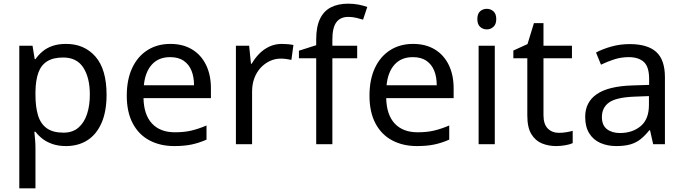

<svg xmlns="http://www.w3.org/2000/svg" viewBox="-20 -785 3720 1045"><path d="M340 -546Q439 -546 499.5 -477Q560 -408 560 -269Q560 -178 532.5 -115.5Q505 -53 455.5 -21.5Q406 10 339 10Q298 10 266 -1Q234 -12 211.5 -29.5Q189 -47 173 -68H167Q169 -51 171 -25Q173 1 173 20V240H85V-536H157L169 -463H173Q189 -486 211.5 -505Q234 -524 265.5 -535Q297 -546 340 -546ZM324 -472Q270 -472 237 -451.5Q204 -431 189 -390Q174 -349 173 -286V-269Q173 -203 187 -157Q201 -111 234.5 -87Q268 -63 326 -63Q375 -63 406.5 -90Q438 -117 453.5 -163.5Q469 -210 469 -270Q469 -362 433.5 -417Q398 -472 324 -472Z M907 -546Q976 -546 1025.5 -516Q1075 -486 1101.5 -431.5Q1128 -377 1128 -304V-251H761Q763 -160 807.5 -112.5Q852 -65 932 -65Q983 -65 1022.5 -74.5Q1062 -84 1104 -102V-25Q1063 -7 1023 1.5Q983 10 928 10Q852 10 793.5 -21Q735 -52 702.5 -113.5Q670 -175 670 -264Q670 -352 699.5 -415Q729 -478 782.5 -512Q836 -546 907 -546ZM906 -474Q843 -474 806.5 -433.5Q770 -393 763 -321H1036Q1036 -367 1022 -401Q1008 -435 979.5 -454.5Q951 -474 906 -474Z M1514 -546Q1529 -546 1546.5 -544.5Q1564 -543 1577 -540L1566 -459Q1553 -462 1537.5 -464Q1522 -466 1508 -466Q1477 -466 1449 -453Q1421 -440 1399 -416.5Q1377 -393 1364.5 -360Q1352 -327 1352 -286V0H1264V-536H1336L1346 -438H1350Q1367 -468 1391 -492.5Q1415 -517 1446 -531.5Q1477 -546 1514 -546Z M1924 -468H1789V0H1701V-468H1607V-509L1701 -539V-570Q1701 -639 1721.5 -682Q1742 -725 1781 -745Q1820 -765 1875 -765Q1907 -765 1933.5 -759.5Q1960 -754 1979 -747L1956 -678Q1940 -683 1919 -688Q1898 -693 1876 -693Q1832 -693 1810.5 -663.5Q1789 -634 1789 -571V-536H1924Z M2228 -546Q2297 -546 2346.5 -516Q2396 -486 2422.5 -431.5Q2449 -377 2449 -304V-251H2082Q2084 -160 2128.5 -112.5Q2173 -65 2253 -65Q2304 -65 2343.5 -74.5Q2383 -84 2425 -102V-25Q2384 -7 2344 1.5Q2304 10 2249 10Q2173 10 2114.5 -21Q2056 -52 2023.5 -113.5Q1991 -175 1991 -264Q1991 -352 2020.5 -415Q2050 -478 2103.5 -512Q2157 -546 2228 -546ZM2227 -474Q2164 -474 2127.5 -433.5Q2091 -393 2084 -321H2357Q2357 -367 2343 -401Q2329 -435 2300.5 -454.5Q2272 -474 2227 -474Z M2673 -536V0H2585V-536ZM2630 -737Q2650 -737 2665.5 -723.5Q2681 -710 2681 -681Q2681 -653 2665.5 -639Q2650 -625 2630 -625Q2608 -625 2593 -639Q2578 -653 2578 -681Q2578 -710 2593 -723.5Q2608 -737 2630 -737Z M3022 -62Q3042 -62 3063 -65.5Q3084 -69 3097 -73V-6Q3083 1 3057 5.5Q3031 10 3007 10Q2965 10 2929.5 -4.5Q2894 -19 2872 -55Q2850 -91 2850 -156V-468H2774V-510L2851 -545L2886 -659H2938V-536H3093V-468H2938V-158Q2938 -109 2961.5 -85.5Q2985 -62 3022 -62Z M3407 -545Q3505 -545 3552 -502Q3599 -459 3599 -365V0H3535L3518 -76H3514Q3491 -47 3466.5 -27.5Q3442 -8 3410.5 1Q3379 10 3334 10Q3286 10 3247.5 -7Q3209 -24 3187 -59.5Q3165 -95 3165 -149Q3165 -229 3228 -272.5Q3291 -316 3422 -320L3513 -323V-355Q3513 -422 3484 -448Q3455 -474 3402 -474Q3360 -474 3322 -461.5Q3284 -449 3251 -433L3224 -499Q3259 -518 3307 -531.5Q3355 -545 3407 -545ZM3433 -259Q3333 -255 3294.5 -227Q3256 -199 3256 -148Q3256 -103 3283.5 -82Q3311 -61 3354 -61Q3422 -61 3467 -98.5Q3512 -136 3512 -214V-262Z"/></svg>

Font: Noto Sans Hebrew
Style: Regular
Weight: 400
Designer: Monotype Design Team
Foundry: Monotype Imaging Inc.
Version: Version 2.003;January 10, 2023;FontCreator 14.0.0.2877 64-bi